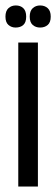

<svg xmlns="http://www.w3.org/2000/svg" viewBox="-33 -684 206 704"><path d="M34 0V-528H106V0ZM114 -583Q98 -583 87 -592.5Q76 -602 76 -623Q76 -644 87 -654Q98 -664 114 -664Q131 -664 142 -654Q153 -644 153 -623Q153 -602 142 -592.5Q131 -583 114 -583ZM24 -583Q9 -583 -2 -592.5Q-13 -602 -13 -623Q-13 -644 -2 -654Q9 -664 25 -664Q42 -664 52.5 -654Q63 -644 63 -623Q63 -602 52.5 -592.5Q42 -583 24 -583Z"/></svg>

Font: Bricolage Grotesque 96pt Condensed Light
Style: Regular
Weight: 300
Width: 3
Designer: Mathieu Triay
Foundry: Atelier Triay
Version: Version 1.001; ttfautohint (v1.8.4.7-5d5b);gftools[0.9.33.de